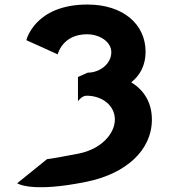

<svg xmlns="http://www.w3.org/2000/svg" viewBox="-20 -790 730 829"><path d="M229.2 -555.3C229.2 -555.3 248.7 -642 355.7 -642C410.2 -642 460.6 -609.7 460.6 -564.7C460.6 -513.7 410.2 -476.3 358.8 -476.3L316.6 -457.6V-353C316.6 -353 333.1 -376.8 353.6 -376.8C421.5 -376.8 476 -334.3 476 -274C476 -214.5 419.1 -146.3 319 -126.8C194.9 -102.7 183.2 -103 183.2 -103L54.2 1.2C54.2 1.2 113.2 44.1 354.7 -5.4C522.2 -39.9 635.8 -139.7 635.8 -274C635.8 -347.9 601 -401.5 546.6 -434.6C584.8 -464.4 608.6 -508.6 608.6 -566.4C608.6 -685.4 511.7 -770.4 357.7 -770.4C129.5 -770.4 93.8 -616.5 93.8 -616.5Z"/></svg>

Font: Hussar
Style: BdSuprExt
Weight: 700
Foundry: Cannot Into Space Fonts
Version: Version 2.00